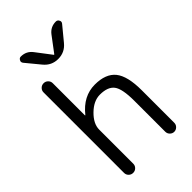

<svg xmlns="http://www.w3.org/2000/svg" viewBox="-283 -1068 1136 1136"><g transform="rotate(-45 284.5 -500.5)"><path d="M500 -60.5Q500 -44.9 488.8 -33.7Q477.5 -22.5 462.4 -22.5Q447.3 -22.5 436 -33.7Q424.8 -44.9 424.8 -60.5V-319.3Q424.8 -419.9 398.4 -454.6Q372.1 -489.3 306.6 -489.3Q253.9 -489.3 205.6 -441.9Q157.2 -394.5 157.2 -345.7V-60.5Q157.2 -44.9 146 -33.7Q134.8 -22.5 118.7 -22.5Q102.5 -22.5 91.3 -33.7Q80.1 -44.9 80.1 -60.5V-734.4Q80.1 -750 91.3 -761.2Q102.5 -772.5 118.7 -772.5Q134.8 -772.5 146 -761.2Q157.2 -750 157.2 -734.4V-464.8Q157.2 -463.9 158.2 -463.9Q159.2 -463.9 160.2 -464.8Q230.5 -552.7 327.1 -552.7Q418 -552.7 459 -502Q500 -451.2 500 -332ZM284.2 -848.6 355.5 -943.4Q382.8 -979.5 427.7 -979.5Q441.4 -979.5 447.3 -966.8Q450.2 -961.9 450.2 -957Q450.2 -950.2 445.3 -944.3L372.1 -855.5Q336.9 -812.5 281.7 -812.5Q226.6 -812.5 191.4 -855.5L118.2 -944.3Q113.3 -950.2 113.3 -958Q113.3 -961.9 116.2 -966.8Q122.1 -979.5 134.8 -979.5Q180.7 -979.5 208 -943.4L280.3 -848.6Q281.2 -847.7 282.2 -847.7Q283.2 -847.7 284.2 -848.6Z"/></g></svg>

Font: Gen Jyuu Gothic Normal
Style: Regular
Weight: 300
Designer: [Source Han Sans]
Ryoko NISHIZUKA  (kana & ideographs); Paul D. Hunt (Latin, Greek & Cyrillic); Wenlong ZHANG  (bopomofo
Version: Version 1.002.20150607